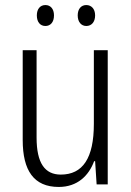

<svg xmlns="http://www.w3.org/2000/svg" viewBox="-20 -824 521 761"><path d="M126 -763C126 -737 139 -721 160 -721C180 -721 194 -736 194 -763C194 -789 180 -804 160 -804C139 -804 126 -788 126 -763ZM288 -763C288 -737 302 -721 322 -721C343 -721 357 -737 357 -763C357 -789 342 -804 322 -804C302 -804 288 -789 288 -763ZM407 -625H352V-333C352 -197 308 -132 221 -132C158 -132 125 -177 125 -279V-625H70V-269C70 -148 114 -83 213 -83C287 -83 332 -128 353 -185H357L363 -93H407Z"/></svg>

Font: Noto Sans Kannada UI Condensed Light
Style: Regular
Weight: 300
Width: 3
Designer: Jelle Bosma - Monotype Design Team
Foundry: Monotype Imaging Inc.
Version: Version 2.005